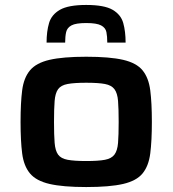

<svg xmlns="http://www.w3.org/2000/svg" viewBox="-20 -747 697 775"><path d="M328 8Q234 8 180 -4.5Q126 -17 101 -47Q76 -77 69.5 -127.5Q63 -178 63 -255Q63 -332 69.5 -382.5Q76 -433 101 -463Q126 -493 180 -505.5Q234 -518 328 -518Q423 -518 477 -505.5Q531 -493 555.5 -463Q580 -433 586.5 -382.5Q593 -332 593 -255Q593 -178 586.5 -127.5Q580 -77 555.5 -47Q531 -17 477 -4.5Q423 8 328 8ZM328 -97Q377 -97 403.5 -102Q430 -107 442 -123Q454 -139 456.5 -170.5Q459 -202 459 -255Q459 -308 456.5 -339.5Q454 -371 442 -387Q430 -403 403.5 -408Q377 -413 328 -413Q280 -413 253 -408Q226 -403 214.5 -387Q203 -371 200.5 -339.5Q198 -308 198 -255Q198 -202 200.5 -170.5Q203 -139 214.5 -123Q226 -107 253 -102Q280 -97 328 -97ZM328 -727Q401 -727 434.5 -707.5Q468 -688 477.5 -654Q487 -620 487 -575H413Q413 -600 409.5 -617.5Q406 -635 388 -644.5Q370 -654 328 -654Q286 -654 268.5 -644.5Q251 -635 247 -617.5Q243 -600 243 -575H168Q168 -620 178 -654Q188 -688 222 -707.5Q256 -727 328 -727Z"/></svg>

Font: Saira Expanded SemiBold
Style: Regular
Weight: 600
Width: 7
Designer: Hector Gatti with collaboration of the Omnibus-Type team
Foundry: Omnibus-Type
Version: Version 1.100; ttfautohint (v1.8.3)